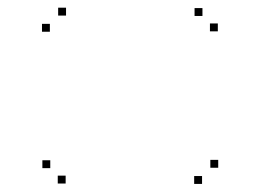

<svg xmlns="http://www.w3.org/2000/svg" viewBox="-20 -566 660 487"><path d="M492.5 -99.5V-119.5H472.5V-99.5ZM533.5 -140.5V-160.5H513.5V-140.5ZM147.5 -526.5V-546.5H127.5V-526.5ZM106.5 -485.5V-505.5H86.5V-485.5ZM532.5 -486.5V-506.5H512.5V-486.5ZM493.5 -525.5V-545.5H473.5V-525.5ZM107.5 -139.5V-159.5H87.5V-139.5ZM146.5 -100.5V-120.5H126.5V-100.5Z"/></svg>

Font: Monaspace Xenon Dots Var
Style: Regular
Weight: 400
Designer: Riley Cran and the Lettermatic Team
Version: Version 1.100 (Monaspace Xenon Dots)